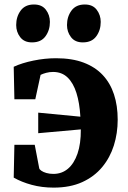

<svg xmlns="http://www.w3.org/2000/svg" viewBox="-20 -821 570 854"><path d="M218.5 13.5Q166.5 13.5 121.2 1.2Q76 -11 41 -31L44 -177H134.5L154.5 -72.5Q155.5 -67.5 164 -61.5Q172.5 -55.5 186.5 -51.5Q200.5 -47.5 217.5 -47.5Q255 -47.5 282.2 -70.5Q309.5 -93.5 324.8 -137.8Q340 -182 339.5 -245.5L150 -228.5V-320L337.5 -302Q334 -363 320 -407.5Q306 -452 280.5 -476.5Q255 -501 216 -501Q200 -501 185.2 -497Q170.5 -493 160.5 -488L137 -379.5H44L41 -524Q77.5 -541 128.8 -551.5Q180 -562 229 -562Q300.5 -562 352 -542.5Q403.5 -523 437 -487.2Q470.5 -451.5 487 -401.2Q503.5 -351 503.5 -288.5Q503.5 -228.5 486.5 -174.2Q469.5 -120 434.5 -77.8Q399.5 -35.5 345.8 -11Q292 13.5 218.5 13.5ZM122 -632.5Q87.5 -632.5 69.8 -655.8Q52 -679 52 -709.5Q52 -747 72 -774Q92 -801 130.5 -801H131.5Q166.5 -801 184.2 -777.5Q202 -754 202 -723.5Q202 -686.5 182.2 -659.5Q162.5 -632.5 123 -632.5ZM348 -632.5Q313.5 -632.5 295.8 -655.8Q278 -679 278 -709.5Q278 -747 298 -774Q318 -801 357 -801H357.5Q392.5 -801 410.2 -777.5Q428 -754 428 -723.5Q428 -686.5 408.2 -659.5Q388.5 -632.5 349 -632.5Z"/></svg>

Font: Merriweather 36pt ExtraBold
Style: Regular
Weight: 800
Designer: Eben Sorkin
Foundry: Eben Sorkin
Version: Version 2.100